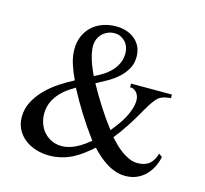

<svg xmlns="http://www.w3.org/2000/svg" viewBox="-82 -602 751 705"><g transform="rotate(15 293.5 -249.0)"><path d="M563 -89.8Q558.6 -68.4 548.8 -49.6Q539.1 -30.8 524.9 -17.1Q510.7 -3.4 491.9 4.4Q473.1 12.2 450.2 12.2Q430.7 12.2 412.6 6.1Q394.5 0 378.2 -10.3Q361.8 -20.5 347.2 -33.4Q332.5 -46.4 319.8 -60.1Q301.8 -44.4 283.9 -31Q266.1 -17.6 247.1 -8.1Q228 1.5 206.5 6.8Q185.1 12.2 160.2 12.2Q135.3 12.2 111.6 5.1Q87.9 -2 69.3 -15.9Q50.8 -29.8 39.3 -50.8Q27.8 -71.8 27.8 -99.1Q27.8 -130.9 42.2 -158Q56.6 -185.1 78.9 -207.5Q101.1 -230 128.4 -247.8Q155.8 -265.6 181.2 -278.8Q168.9 -303.7 159.4 -332.5Q149.9 -361.3 149.9 -389.2Q149.9 -417 159.7 -439.5Q169.4 -461.9 186.5 -477.5Q203.6 -493.2 227.1 -501.5Q250.5 -509.8 277.8 -509.8Q298.3 -509.8 316.4 -503.9Q334.5 -498 348.1 -486.8Q361.8 -475.6 369.9 -459Q377.9 -442.4 377.9 -420.9Q377.9 -395 366.5 -374.8Q355 -354.5 337.2 -338.6Q319.3 -322.8 297.9 -310.5Q276.4 -298.3 256.8 -288.1Q278.8 -248 303 -210.2Q327.1 -172.4 355 -136.2Q365.2 -148.9 376.7 -164.3Q388.2 -179.7 397.5 -196.5Q406.7 -213.4 412.8 -231.2Q418.9 -249 418.9 -266.1Q418.9 -273.4 416.7 -280.8Q414.6 -288.1 410.2 -293.9Q405.8 -299.8 399.2 -303.5Q392.6 -307.1 383.8 -307.1V-320.8H539.1V-307.1Q534.7 -307.1 528.8 -306.2Q522.9 -305.2 516.6 -303.7Q510.3 -302.2 504.2 -299.6Q498 -296.9 493.2 -293Q487.3 -288.1 480.5 -279.3Q473.6 -270.5 467.3 -260.5Q460.9 -250.5 455.3 -240.7Q449.7 -231 445.8 -224.1Q429.2 -194.8 411.1 -167.5Q393.1 -140.1 372.1 -113.8Q382.3 -102.5 394.5 -90.3Q406.7 -78.1 420.9 -68.1Q435.1 -58.1 450.4 -51.5Q465.8 -44.9 481.9 -44.9Q509.8 -44.9 526.4 -58.8Q543 -72.8 549.8 -99.1ZM335 -421.9Q335 -434.6 331.1 -445.8Q327.1 -457 319.6 -465.3Q312 -473.6 301.5 -478.8Q291 -483.9 277.8 -483.9Q264.2 -483.9 252.2 -478.8Q240.2 -473.6 231.4 -464.8Q222.7 -456.1 217.8 -444.1Q212.9 -432.1 212.9 -418Q212.9 -405.3 215.8 -391.4Q218.8 -377.4 223.1 -363.8Q227.5 -350.1 233.2 -336.9Q238.8 -323.7 244.1 -312Q261.2 -319.8 277.6 -330.3Q293.9 -340.8 306.6 -354.2Q319.3 -367.7 327.1 -384.5Q335 -401.4 335 -421.9ZM300.8 -81.1Q269 -124 242.9 -165.5Q216.8 -207 191.9 -253.9Q174.3 -244.1 158.4 -231.9Q142.6 -219.7 130.4 -204.6Q118.2 -189.5 111.1 -171.4Q104 -153.3 104 -131.8Q104 -111.8 110.6 -93.8Q117.2 -75.7 129.4 -62.3Q141.6 -48.8 158.7 -41Q175.8 -33.2 196.8 -33.2Q211.4 -33.2 225.3 -37.4Q239.3 -41.5 252.4 -48.3Q265.6 -55.2 277.8 -63.7Q290 -72.3 300.8 -81.1Z"/></g></svg>

Font: Scheherazade Urdu
Style: Regular
Weight: 400
Designer: SIL International
Foundry: SIL International
Version: Version 1.005 (build 117/117)